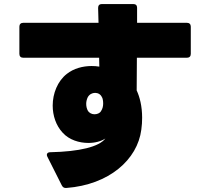

<svg xmlns="http://www.w3.org/2000/svg" viewBox="-20 -842 1040 951"><path d="M95 -556H471C471 -541 472 -526 472 -512C460 -514 447 -515 434 -515C390 -515 345 -503 311 -476C265 -440 241 -379 241 -319C241 -270 257 -220 291 -184C323 -149 372 -134 418 -134C450 -134 481 -142 502 -156C471 -115 374 -91 229 -88C214 -88 208 -78 215 -65L286 76C291 86 298 90 309 89C520 73 661 -51 680 -200C683 -221 684 -240 684 -259C684 -316 672 -362 657 -394C657 -451 658 -505 658 -556H906C918 -556 925 -563 925 -575V-710C925 -722 918 -729 906 -729H659C659 -757 659 -782 659 -804C659 -816 652 -822 640 -822H485C473 -822 466 -816 466 -803C467 -778 467 -754 468 -729H95C83 -729 76 -722 76 -710V-575C76 -563 83 -556 95 -556ZM487 -357C488 -354 491 -344 491 -330C491 -318 489 -304 480 -291C474 -281 461 -276 448 -276C435 -276 422 -282 415 -294C410 -303 407 -315 407 -328C407 -339 410 -351 415 -361C423 -375 437 -382 451 -382C465 -382 479 -375 485 -360C486 -359 486 -358 487 -357Z"/></svg>

Font: LINE Seed JP App_OTF ExtraBold
Style: Regular
Weight: 800
Designer: LINE & Fontrix & Fontworks
Version: Version 1.013